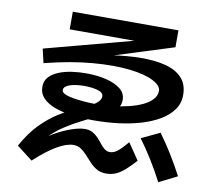

<svg xmlns="http://www.w3.org/2000/svg" viewBox="-88 -873 1176 1040"><g transform="rotate(10 500.0 -352.5)"><path d="M150 64 63 -3Q104 -78 151.5 -126Q199 -174 245.5 -203Q292 -232 332.5 -249.5Q373 -267 400 -281Q430 -295 444.5 -307Q459 -319 463 -328.5Q467 -338 467 -345Q467 -366 435.5 -375Q404 -384 360 -384Q340 -384 320.5 -381.5Q301 -379 285 -374Q269 -369 259.5 -361Q250 -353 250 -341Q250 -329 269 -320.5Q288 -312 317 -307.5Q346 -303 376.5 -300.5Q407 -298 431 -298Q480 -298 528.5 -303Q577 -308 619.5 -318.5Q662 -329 694.5 -344.5Q727 -360 745.5 -381Q764 -402 764 -428Q764 -456 719 -479.5Q674 -503 589.5 -513Q505 -523 386.5 -513.5Q268 -504 122 -467L104 -544L729 -710L723 -672H230V-769H811V-676L313 -519L284 -537Q381 -558 471 -572Q561 -586 638.5 -586.5Q716 -587 773.5 -572Q831 -557 864 -522Q897 -487 897 -428Q897 -382 871.5 -346.5Q846 -311 802 -285Q758 -259 700.5 -242Q643 -225 577.5 -217Q512 -209 445 -209Q383 -209 327.5 -215.5Q272 -222 229.5 -237.5Q187 -253 162.5 -278.5Q138 -304 138 -341Q138 -373 158 -394.5Q178 -416 210.5 -429Q243 -442 282 -447.5Q321 -453 358 -453Q420 -453 469.5 -441Q519 -429 549 -405.5Q579 -382 579 -345Q579 -315 562 -296Q545 -277 516 -262.5Q487 -248 450 -229Q419 -213 376 -191.5Q333 -170 288 -140.5Q243 -111 204 -70.5Q165 -30 140 23L115 1Q142 -30 180 -58Q218 -86 259.5 -108Q301 -130 340 -142.5Q379 -155 406 -155Q431 -155 448.5 -145Q466 -135 479.5 -120.5Q493 -106 505 -90.5Q517 -75 530 -65Q543 -55 559 -55Q581 -55 602.5 -72.5Q624 -90 654 -126L716 -35Q687 -3 662.5 19Q638 41 613.5 52Q589 63 559 63Q530 63 508.5 51Q487 39 469.5 20.5Q452 2 435.5 -16.5Q419 -35 401 -47Q383 -59 359 -59Q341 -59 317.5 -51Q294 -43 267 -27Q240 -11 210.5 12Q181 35 150 64ZM846 60Q815 0 781 -54.5Q747 -109 711 -158L812 -206Q849 -156 882.5 -101.5Q916 -47 946 10Z"/></g></svg>

Font: Murecho Thin SemiBold
Style: Regular
Weight: 600
Version: Version 1.010